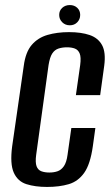

<svg xmlns="http://www.w3.org/2000/svg" viewBox="-20 -727 439 759"><path d="M166 12Q119 12 84.5 1Q50 -10 34.5 -44.5Q19 -79 28 -148L74 -467Q81 -521 105.5 -549.5Q130 -578 168 -589Q206 -600 253 -600Q301 -600 334.5 -588.5Q368 -577 383.5 -548.5Q399 -520 392 -467L376 -351H280L297 -470Q301 -501 295 -515.5Q289 -530 276 -535Q263 -540 245 -540Q226 -540 211 -535Q196 -530 186.5 -515.5Q177 -501 172 -470L123 -115Q119 -85 124.5 -70Q130 -55 143.5 -50Q157 -45 175 -45Q193 -45 207.5 -50Q222 -55 232.5 -70Q243 -85 247 -115L262 -221H357L347 -149Q337 -78 313 -44Q289 -10 252 1Q215 12 166 12ZM256 -627Q238 -627 226 -639Q214 -651 214 -668Q214 -685 226 -696Q238 -707 256 -707Q274 -707 285.5 -696Q297 -685 297 -668Q297 -651 285.5 -639Q274 -627 256 -627Z"/></svg>

Font: Alumni Sans SemiBold
Style: Italic
Weight: 600
Italic angle: -8°
Version: Version 1.016